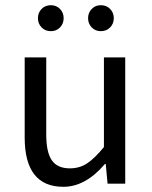

<svg xmlns="http://www.w3.org/2000/svg" viewBox="-20 -707 584 739"><path d="M224 12Q75 12 75 -178V-486H158V-189Q158 -121 179.5 -90Q201 -59 249 -59Q286 -59 315 -78Q344 -97 380 -141V-486H462V0H394L387 -76H384Q309 12 224 12ZM176 -587Q154 -587 140 -601.5Q126 -616 126 -637Q126 -658 140 -672.5Q154 -687 176 -687Q197 -687 211 -672.5Q225 -658 225 -637Q225 -616 211 -601.5Q197 -587 176 -587ZM368 -587Q347 -587 333 -601.5Q319 -616 319 -637Q319 -658 333 -672.5Q347 -687 368 -687Q390 -687 404 -672.5Q418 -658 418 -637Q418 -616 404 -601.5Q390 -587 368 -587Z"/></svg>

Font: Toshiba Sans
Style: Regular
Weight: 400
Designer: Paul D. Hunt
Foundry: Toshiba Corporation
Version: Version 2.020;PS 2.0;hotconv 1.0.86;makeotf.lib2.5.63406